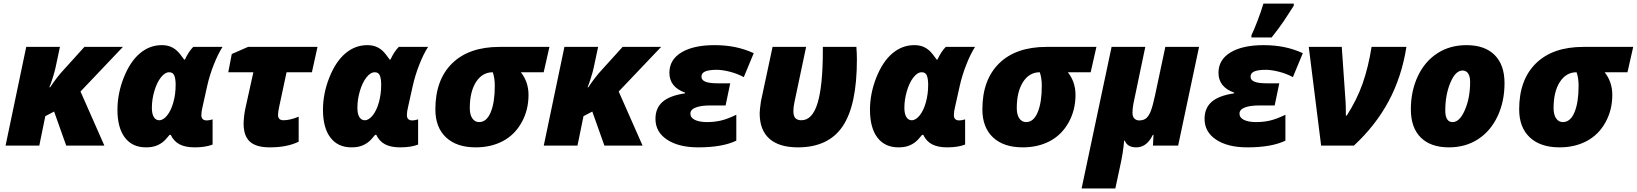

<svg xmlns="http://www.w3.org/2000/svg" viewBox="-20 -816 9173 1076"><path d="M127 -553.2H315.9L291 -436Q285.6 -411.6 274.7 -377.2Q263.7 -342.8 256.8 -327.1H261.2Q299.8 -385.3 336.9 -424.8L453.1 -553.2H668.9L431.2 -303.2L564.9 0H351.1L283.2 -190.9L233.9 -165L200.2 0H11.2Z M886.2 -563Q913.6 -563 933.8 -555.2Q954.1 -547.4 970.7 -532.5Q987.3 -517.6 1012.2 -481.9H1016.1Q1037.6 -527.8 1063 -553.2H1227.1Q1201.7 -513.7 1178 -453.6Q1154.3 -393.6 1141.1 -334L1115.2 -217.8Q1108.4 -190.4 1108.4 -170.9Q1108.4 -141.1 1139.2 -141.1Q1151.9 -141.1 1171.4 -147V-5.9Q1131.8 9.8 1070.3 9.8Q1018.6 9.8 986.1 -7.3Q953.6 -24.4 937 -60.1H930.2Q907.2 -30.8 889.4 -17.6Q871.6 -4.4 849.9 2.7Q828.1 9.8 797.4 9.8Q721.7 9.8 679.9 -44.9Q638.2 -99.6 638.2 -201.2Q638.2 -291 673.3 -380.4Q708.5 -469.7 763.2 -516.4Q817.9 -563 886.2 -563ZM872.1 -142.1Q895 -142.1 916.7 -169.2Q938.5 -196.3 951.4 -242.2Q964.4 -288.1 964.4 -340.8Q964.4 -373.5 957 -392.3Q949.7 -411.1 928.2 -411.1Q904.3 -411.1 881.6 -382.1Q858.9 -353 845 -305.7Q831.1 -258.3 831.1 -211.9Q831.1 -177.2 842.3 -159.7Q853.5 -142.1 872.1 -142.1Z M1538.1 -171.9Q1538.1 -142.1 1568.8 -142.1Q1605.5 -142.1 1653.8 -162.1V-22Q1589.4 9.8 1492.2 9.8Q1415 9.8 1380.1 -22.5Q1345.2 -54.7 1345.2 -123Q1345.2 -139.6 1348.1 -165.3Q1351.1 -190.9 1355 -208L1399.9 -411.1H1259.3L1278.8 -513.2L1370.1 -553.2H1759.3L1728 -411.1H1585.9L1544.9 -219.2Q1538.1 -188 1538.1 -171.9Z M2038.1 -563Q2065.4 -563 2085.7 -555.2Q2106 -547.4 2122.6 -532.5Q2139.2 -517.6 2164.1 -481.9H2168Q2189.5 -527.8 2214.8 -553.2H2378.9Q2353.5 -513.7 2329.8 -453.6Q2306.2 -393.6 2293 -334L2267.1 -217.8Q2260.3 -190.4 2260.3 -170.9Q2260.3 -141.1 2291 -141.1Q2303.7 -141.1 2323.2 -147V-5.9Q2283.7 9.8 2222.2 9.8Q2170.4 9.8 2137.9 -7.3Q2105.5 -24.4 2088.9 -60.1H2082Q2059.1 -30.8 2041.3 -17.6Q2023.4 -4.4 2001.7 2.7Q1980 9.8 1949.2 9.8Q1873.5 9.8 1831.8 -44.9Q1790 -99.6 1790 -201.2Q1790 -291 1825.2 -380.4Q1860.4 -469.7 1915 -516.4Q1969.7 -563 2038.1 -563ZM2023.9 -142.1Q2046.9 -142.1 2068.6 -169.2Q2090.3 -196.3 2103.3 -242.2Q2116.2 -288.1 2116.2 -340.8Q2116.2 -373.5 2108.9 -392.3Q2101.6 -411.1 2080.1 -411.1Q2056.2 -411.1 2033.4 -382.1Q2010.7 -353 1996.8 -305.7Q1982.9 -258.3 1982.9 -211.9Q1982.9 -177.2 1994.1 -159.7Q2005.4 -142.1 2023.9 -142.1Z M2941.9 -284.2Q2941.9 -199.2 2903.3 -129.9Q2864.7 -60.5 2798.3 -25.4Q2731.9 9.8 2646 9.8Q2539.1 9.8 2479.5 -46.1Q2419.9 -102.1 2419.9 -203.1Q2419.9 -369.1 2514.2 -461.2Q2608.4 -553.2 2779.8 -553.2H3059.1L3026.9 -411.1H2898.9Q2941.9 -356.9 2941.9 -284.2ZM2741.7 -411.1Q2683.1 -411.1 2647.9 -356.7Q2612.8 -302.2 2612.8 -210Q2612.8 -172.9 2627.2 -152.3Q2641.6 -131.8 2665 -131.8Q2707 -131.8 2730 -186.8Q2752.9 -241.7 2752.9 -335Q2752.9 -378.4 2741.7 -411.1Z M3143.1 -553.2H3332L3307.1 -436Q3301.8 -411.6 3290.8 -377.2Q3279.8 -342.8 3272.9 -327.1H3277.3Q3315.9 -385.3 3353 -424.8L3469.2 -553.2H3685.1L3447.3 -303.2L3581.1 0H3367.2L3299.3 -190.9L3250 -165L3216.3 0H3027.3Z M4046.4 -225.1H3962.4Q3907.7 -225.1 3878.4 -213.4Q3849.1 -201.7 3849.1 -179.2Q3849.1 -156.2 3874.5 -144Q3899.9 -131.8 3942.4 -131.8Q3981.9 -131.8 4018.3 -139.9Q4054.7 -147.9 4106.4 -172.9V-27.8Q4029.3 9.8 3893.1 9.8Q3783.7 9.8 3718.5 -33.2Q3653.3 -76.2 3653.3 -149.9Q3653.3 -210.4 3693.4 -245.4Q3733.4 -280.3 3819.3 -293V-296.9Q3731.4 -328.1 3731.4 -408.2Q3731.4 -481.4 3798.8 -522.2Q3866.2 -563 3984.4 -563Q4045.9 -563 4099.1 -552.2Q4152.3 -541.5 4204.1 -518.1L4148.4 -383.8Q4111.3 -403.8 4069.3 -414.3Q4027.3 -424.8 3997.1 -424.8Q3955.1 -424.8 3933.1 -416Q3911.1 -407.2 3911.1 -386.2Q3911.1 -367.2 3933.1 -358.2Q3955.1 -349.1 4002.4 -349.1H4072.3Z M4451.7 9.8Q4346.2 9.8 4291.7 -38.8Q4237.3 -87.4 4237.3 -181.2Q4237.3 -199.2 4244.6 -249L4309.6 -553.2H4497.6L4431.6 -240.2Q4426.3 -216.3 4426.3 -192.9Q4426.3 -165 4437.7 -153.6Q4449.2 -142.1 4471.2 -142.1Q4532.7 -142.1 4562 -238.8Q4591.3 -335.4 4591.3 -533.2V-553.2H4779.3Q4782.2 -515.1 4782.2 -482.9Q4782.2 -226.1 4702.4 -108.2Q4622.6 9.8 4451.7 9.8Z M5103.5 -563Q5130.9 -563 5151.1 -555.2Q5171.4 -547.4 5188 -532.5Q5204.6 -517.6 5229.5 -481.9H5233.4Q5254.9 -527.8 5280.3 -553.2H5444.3Q5418.9 -513.7 5395.3 -453.6Q5371.6 -393.6 5358.4 -334L5332.5 -217.8Q5325.7 -190.4 5325.7 -170.9Q5325.7 -141.1 5356.4 -141.1Q5369.1 -141.1 5388.7 -147V-5.9Q5349.1 9.8 5287.6 9.8Q5235.8 9.8 5203.4 -7.3Q5170.9 -24.4 5154.3 -60.1H5147.5Q5124.5 -30.8 5106.7 -17.6Q5088.9 -4.4 5067.1 2.7Q5045.4 9.8 5014.6 9.8Q4939 9.8 4897.2 -44.9Q4855.5 -99.6 4855.5 -201.2Q4855.5 -291 4890.6 -380.4Q4925.8 -469.7 4980.5 -516.4Q5035.2 -563 5103.5 -563ZM5089.4 -142.1Q5112.3 -142.1 5134 -169.2Q5155.8 -196.3 5168.7 -242.2Q5181.6 -288.1 5181.6 -340.8Q5181.6 -373.5 5174.3 -392.3Q5167 -411.1 5145.5 -411.1Q5121.6 -411.1 5098.9 -382.1Q5076.2 -353 5062.3 -305.7Q5048.3 -258.3 5048.3 -211.9Q5048.3 -177.2 5059.6 -159.7Q5070.8 -142.1 5089.4 -142.1Z M6007.3 -284.2Q6007.3 -199.2 5968.8 -129.9Q5930.2 -60.5 5863.8 -25.4Q5797.4 9.8 5711.4 9.8Q5604.5 9.8 5544.9 -46.1Q5485.4 -102.1 5485.4 -203.1Q5485.4 -369.1 5579.6 -461.2Q5673.8 -553.2 5845.2 -553.2H6124.5L6092.3 -411.1H5964.4Q6007.3 -356.9 6007.3 -284.2ZM5807.1 -411.1Q5748.5 -411.1 5713.4 -356.7Q5678.2 -302.2 5678.2 -210Q5678.2 -172.9 5692.6 -152.3Q5707 -131.8 5730.5 -131.8Q5772.5 -131.8 5795.4 -186.8Q5818.4 -241.7 5818.4 -335Q5818.4 -378.4 5807.1 -411.1Z M6347.7 9.8Q6297.9 9.8 6283.7 -27.8H6279.8Q6274.9 37.6 6256.3 120.1L6230.5 240.2H6041.5L6209.5 -553.2H6398.4L6335.4 -252Q6326.7 -213.9 6326.7 -183.1Q6326.7 -161.6 6337.6 -151.4Q6348.6 -141.1 6363.8 -141.1Q6389.2 -141.1 6404.1 -153.8Q6418.9 -166.5 6430.2 -196.3Q6441.4 -226.1 6453.6 -284.2L6510.7 -553.2H6699.7L6582.5 0H6441.4L6444.3 -60.1H6440.4Q6407.2 9.8 6347.7 9.8Z M7123.5 -225.1H7039.6Q6984.9 -225.1 6955.6 -213.4Q6926.3 -201.7 6926.3 -179.2Q6926.3 -156.2 6951.7 -144Q6977.1 -131.8 7019.5 -131.8Q7059.1 -131.8 7095.5 -139.9Q7131.8 -147.9 7183.6 -172.9V-27.8Q7106.4 9.8 6970.2 9.8Q6860.8 9.8 6795.7 -33.2Q6730.5 -76.2 6730.5 -149.9Q6730.5 -210.4 6770.5 -245.4Q6810.5 -280.3 6896.5 -293V-296.9Q6808.6 -328.1 6808.6 -408.2Q6808.6 -481.4 6876 -522.2Q6943.4 -563 7061.5 -563Q7123 -563 7176.3 -552.2Q7229.5 -541.5 7281.2 -518.1L7225.6 -383.8Q7188.5 -403.8 7146.5 -414.3Q7104.5 -424.8 7074.2 -424.8Q7032.2 -424.8 7010.3 -416Q6988.3 -407.2 6988.3 -386.2Q6988.3 -367.2 7010.3 -358.2Q7032.2 -349.1 7079.6 -349.1H7149.4ZM6993.2 -618.2Q7005.9 -644 7026.4 -697Q7046.9 -750 7060.5 -795.9H7230.5V-784.2Q7216.3 -762.2 7202.6 -740.7Q7189 -719.2 7174.3 -697.5Q7159.7 -675.8 7142.8 -653.3Q7126 -630.9 7106.4 -606H6993.2Z M7314.5 -553.2H7499.5L7520.5 -251Q7522.5 -231.4 7522.5 -168H7527.3Q7584.5 -257.3 7616.5 -348.1Q7648.4 -439 7666.5 -553.2H7861.8Q7835.4 -385.3 7762 -248.5Q7688.5 -111.8 7567.4 0H7383.8Z M8099.6 9.8Q7997.6 9.8 7942.1 -45.4Q7886.7 -100.6 7886.7 -203.1Q7886.7 -305.7 7925.5 -388.4Q7964.4 -471.2 8034.7 -517.1Q8105 -563 8198.7 -563Q8300.8 -563 8356.2 -507.8Q8411.6 -452.6 8411.6 -350.1Q8411.6 -247.6 8372.8 -164.8Q8334 -82 8263.7 -36.1Q8193.4 9.8 8099.6 9.8ZM8176.8 -420.9Q8136.7 -420.9 8108.2 -352.8Q8079.6 -284.7 8079.6 -196.8Q8079.6 -131.8 8120.6 -131.8Q8160.2 -131.8 8189.5 -199.7Q8218.8 -267.6 8218.8 -356Q8218.8 -388.2 8207.5 -404.5Q8196.3 -420.9 8176.8 -420.9Z M9015.6 -284.2Q9015.6 -199.2 8977.1 -129.9Q8938.5 -60.5 8872.1 -25.4Q8805.7 9.8 8719.7 9.8Q8612.8 9.8 8553.2 -46.1Q8493.7 -102.1 8493.7 -203.1Q8493.7 -369.1 8587.9 -461.2Q8682.1 -553.2 8853.5 -553.2H9132.8L9100.6 -411.1H8972.7Q9015.6 -356.9 9015.6 -284.2ZM8815.4 -411.1Q8756.8 -411.1 8721.7 -356.7Q8686.5 -302.2 8686.5 -210Q8686.5 -172.9 8700.9 -152.3Q8715.3 -131.8 8738.8 -131.8Q8780.8 -131.8 8803.7 -186.8Q8826.7 -241.7 8826.7 -335Q8826.7 -378.4 8815.4 -411.1Z"/></svg>

Font: Open Sans Extrabold
Style: Italic
Weight: 800
Italic angle: -12°
Foundry: Ascender Corporation
Version: Version 1.10